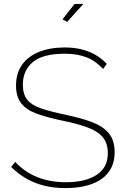

<svg xmlns="http://www.w3.org/2000/svg" viewBox="-20 -958 643 983"><path d="M508 -605Q488 -626 467 -641Q446 -656 422 -665Q398 -674 371 -678.5Q344 -683 312 -683Q199 -683 148 -640Q97 -597 97 -525Q97 -476 119 -448Q141 -420 189 -403.5Q237 -387 313 -371Q391 -355 448 -334Q505 -313 536 -277Q567 -241 567 -178Q567 -133 549.5 -98.5Q532 -64 499 -41Q466 -18 419.5 -6.5Q373 5 316 5Q259 5 210 -6.5Q161 -18 118 -42Q75 -66 37 -103L58 -129Q82 -103 110.5 -83.5Q139 -64 171.5 -51Q204 -38 240.5 -31.5Q277 -25 317 -25Q417 -25 474.5 -62.5Q532 -100 532 -173Q532 -224 507 -254.5Q482 -285 431 -304.5Q380 -324 301 -340Q224 -356 170.5 -375Q117 -394 89.5 -428Q62 -462 62 -520Q62 -583 93 -626.5Q124 -670 180 -692.5Q236 -715 311 -715Q357 -715 395 -706Q433 -697 465.5 -679Q498 -661 527 -631ZM324 -846 300 -859 362 -938H407Z"/></svg>

Font: Raleway Thin ExtraLight
Style: Regular
Weight: 250
Version: Version 4.026